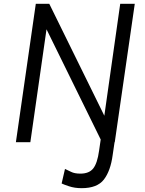

<svg xmlns="http://www.w3.org/2000/svg" viewBox="-20 -743 758 1003"><path d="M63 0 167 -723H237.5L525 -138.5L608 -723H684L579.5 0H513L223 -590L138.5 0ZM406.5 240Q370 240 340.2 230Q310.5 220 302 215.5L319.5 139.5Q333.5 145.5 351.5 154.8Q369.5 164 400 164Q445.5 164 467 137Q488.5 110 497.5 44.5L508 -27.5H582.5L568.5 67.5Q557.5 149.5 522.8 194.8Q488 240 406.5 240Z"/></svg>

Font: Public Sans Light
Style: Italic
Weight: 300
Italic angle: -8°
Designer: The Public Sans project authors (U.S. Web Design System). Libre Franklin designed by Pablo Impallari and Rodrigo Fuenzal
Version: Version 1.007; ttfautohint (v1.8.1) -l 8 -r 50 -G 200 -x 14 